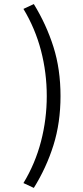

<svg xmlns="http://www.w3.org/2000/svg" viewBox="-20 -752 412 948"><path d="M95.7 151.9Q153.8 56.2 182.4 -53.5Q210.9 -163.1 210.9 -277.8Q210.9 -393.1 182.4 -502.4Q153.8 -611.8 95.7 -708L147 -731.9Q209 -630.9 243.9 -520.5Q278.8 -410.2 278.8 -277.8Q278.8 -146 243.9 -34.9Q209 76.2 147 175.8Z"/></svg>

Font: Pyidaungsu
Style: Regular
Weight: 400
Designer: Sun Tun
Foundry: MCF
Version: Version 2.053; ttfautohint (v1.8.2)